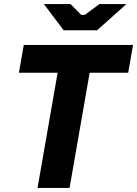

<svg xmlns="http://www.w3.org/2000/svg" viewBox="-20 -920 671 940"><path d="M271.2 -616H428L320.6 0H163.8ZM96.4 -700H631.4L607.6 -564H72.6ZM194.8 -900H325.4L377.4 -847.2H395.4L466.6 -900H598.8L455.4 -771.8H291.8Z"/></svg>

Font: Fixel Italic Variable 20240409 Display Thin
Style: Italic
Weight: 100
Italic angle: -10°
Designer: AlfaBravo + MacPaw
Foundry: Kyrylo Tkachov, Marchela Mozhyna, Serhii Makarenko, Maria Weinstein, Zakhar Kryvoshyya
Version: Version 1.211;Glyphs 3.2 (3225)